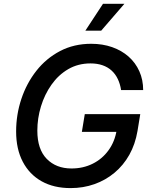

<svg xmlns="http://www.w3.org/2000/svg" viewBox="-20 -964 787 994"><path d="M345.7 9.8Q258.3 9.8 195.3 -25.6Q132.3 -61 97.9 -126.7Q63.5 -192.4 63.5 -283.2Q63.5 -370.6 90.6 -451.9Q117.7 -533.2 168.5 -597.7Q219.2 -662.1 291 -699.7Q362.8 -737.3 452.1 -737.3Q511.2 -737.3 560.5 -720Q609.9 -702.6 645.8 -670.9Q681.6 -639.2 701.4 -595Q721.2 -550.8 721.2 -497.6H606.9Q602.1 -529.3 589.8 -554.9Q577.6 -580.6 557.9 -598.6Q538.1 -616.7 510.7 -626.2Q483.4 -635.7 448.7 -635.7Q384.3 -635.7 333.3 -606Q282.2 -576.2 246.6 -525.6Q210.9 -475.1 192.1 -413.3Q173.3 -351.6 173.3 -287.6Q173.3 -191.4 221.9 -141.6Q270.5 -91.8 350.1 -91.8Q410.6 -91.8 460 -116.5Q509.3 -141.1 541.7 -185.8Q574.2 -230.5 584 -290L610.8 -281.2H403.8L418.9 -373H706.1L691.9 -286.1Q680.2 -217.3 649.7 -162.8Q619.1 -108.4 573 -69.8Q526.9 -31.2 469 -10.7Q411.1 9.8 345.7 9.8ZM421.9 -805.2 513.2 -944.3H624L503.9 -805.2Z"/></svg>

Font: Inter Medium
Style: Italic
Weight: 500
Italic angle: -9.3988°
Designer: Rasmus Andersson
Foundry: rsms
Version: Version 4.001;git-66647c0bb